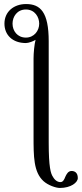

<svg xmlns="http://www.w3.org/2000/svg" viewBox="-20 -718 405 950"><path d="M2 -601C2 -545 42 -505 108 -505C122 -505 145 -514 156 -521C150 -499 146 -455 146 -429V-44C146 56 146 133 195 178C218 199 257 212 276 212C331 212 365 185 365 163C365 134 347 128 334 128C317 128 309 144 303 157C298 170 292 183 279 183C266 183 252 175 242 157C231 141 221 110 221 -13V-514C221 -658 180 -698 109 -698C49 -698 2 -661 2 -601ZM174 -601C174 -566 149 -532 108 -532C66 -532 42 -565 42 -601C42 -636 65 -671 108 -671C153 -671 174 -633 174 -601Z"/></svg>

Font: Libertinus Serif
Style: Regular
Weight: 400
Designer: Philipp H. Poll, Khaled Hosny
Foundry: Caleb Maclennan
Version: Version 7.050;RELEASE